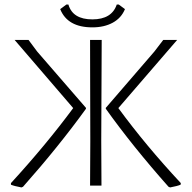

<svg xmlns="http://www.w3.org/2000/svg" viewBox="-20 -814 840 842"><path d="M501 -794 528 -774Q512 -735 474.5 -714.5Q437 -694 385 -694Q276 -694 244 -774L271 -794H280Q299 -729 385 -729Q470 -729 492 -794ZM726 8 719 5Q561 -173 444 -337V-341L657 -588L696 -639H757L499 -340Q620 -175 773 -11L772 -4Q758 2 726 8ZM74 8Q42 2 28 -4V-11Q182 -179 301 -340L44 -639H105L143 -588L357 -341V-337Q237 -171 81 5ZM375 0 376 -194 375 -639H426L424 -197L425 0Z"/></svg>

Font: Alegreya Sans Light
Style: Regular
Weight: 300
Designer: Juan Pablo del Peral
Foundry: Huerta Tipografica
Version: Version 2.007